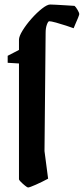

<svg xmlns="http://www.w3.org/2000/svg" viewBox="-20 -672 371 850"><path d="M104 158Q101 158 91 150Q81 142 72.5 133.5Q64 125 64 121V-391L14 -394V-425L64 -451V-496Q64 -511 80 -537Q96 -563 119.5 -589.5Q143 -616 166 -634Q189 -652 202 -652Q208 -652 227.5 -651Q247 -650 270.5 -648.5Q294 -647 310 -646Q316 -641 323.5 -628Q331 -615 331 -610Q331 -607 325.5 -593Q320 -579 313.5 -565Q307 -551 306 -547Q295 -551 272.5 -558.5Q250 -566 228 -572Q206 -578 198 -578Q193 -578 187.5 -563Q182 -548 182 -527L177 -3L193 119Q167 133 139 145.5Q111 158 104 158Z"/></svg>

Font: Grenze Gotisch SemiBold
Style: Regular
Weight: 600
Designer: Renata Polastri
Foundry: Omnibus-Type
Version: Version 1.001